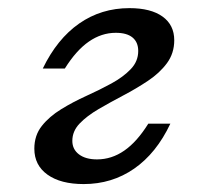

<svg xmlns="http://www.w3.org/2000/svg" viewBox="-20 -446 525 477"><path d="M187.9 11.3Q130.6 11.3 98 -12.1Q65.3 -35.5 65.3 -76.6Q65.3 -109.7 83.9 -133.1Q102.4 -156.5 131.9 -174.6Q161.3 -192.7 194.4 -207.7Q227.4 -222.6 256.9 -238.7Q286.3 -254.8 304.8 -274.2Q323.4 -293.5 323.4 -319.4Q323.4 -341.1 309.3 -352.8Q295.2 -364.5 267.7 -364.5Q232.3 -364.5 200.8 -342.7Q169.4 -321 141.1 -275.8H86.3Q121.8 -349.2 176.6 -387.5Q231.5 -425.8 301.6 -425.8Q354.8 -425.8 383.9 -404.8Q412.9 -383.9 412.9 -346Q412.9 -313.7 394.8 -289.1Q376.6 -264.5 347.6 -245.2Q318.5 -225.8 286.3 -208.9Q254 -191.9 225 -175Q196 -158.1 177.8 -139.1Q159.7 -120.2 159.7 -96Q159.7 -75 176.2 -62.5Q192.7 -50 221 -50Q257.3 -50 288.7 -71.8Q320.2 -93.5 348.4 -138.7H403.2Q368.5 -65.3 313.3 -27Q258.1 11.3 187.9 11.3Z"/></svg>

Font: Playfair 5pt SemiExpanded Light
Style: Italic
Weight: 300
Width: 6
Italic angle: -15.6°
Designer: Claus Eggers Sørensen
Foundry: Claus Eggers Sørensen
Version: Version 2.203